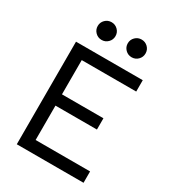

<svg xmlns="http://www.w3.org/2000/svg" viewBox="-212 -1010 1010 1124"><g transform="rotate(30 293.0 -448.0)"><path d="M82 0V-693.4H533.2V-616.7H165V-385.3H445.3V-309.1H165V-76.7H533.2V0ZM206.1 -776.9Q181.2 -776.9 163.6 -794.4Q146 -812 146 -836.9Q146 -861.8 163.6 -879.2Q181.2 -896.5 206.1 -896.5Q231 -896.5 248.5 -879.2Q266.1 -861.8 266.1 -836.9Q266.1 -812 248.5 -794.4Q231 -776.9 206.1 -776.9ZM409.2 -776.9Q384.3 -776.9 366.7 -794.4Q349.1 -812 349.1 -836.9Q349.1 -861.8 366.7 -879.2Q384.3 -896.5 409.2 -896.5Q434.1 -896.5 451.7 -879.2Q469.2 -861.8 469.2 -836.9Q469.2 -812 451.7 -794.4Q434.1 -776.9 409.2 -776.9Z"/></g></svg>

Font: Cascadia Mono NF SemiLight
Style: Regular
Weight: 350
Monospace: yes
Designer: Aaron Bell
Foundry: Saja Typeworks
Version: Version 2404.023; ttfautohint (v1.8.4)